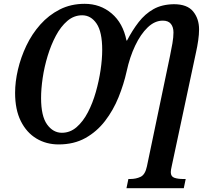

<svg xmlns="http://www.w3.org/2000/svg" viewBox="-20 -745 1111 1005"><path d="M642 240 652 192H661Q692 192 716 180.5Q740 169 749 126L870 -453Q877 -486 882.5 -518Q888 -550 888 -575Q888 -603 874.5 -620Q861 -637 832 -637Q790 -637 753 -601.5Q716 -566 687.5 -506Q659 -446 643 -372Q628 -304 600.5 -236Q573 -168 530 -112Q487 -56 427 -22.5Q367 11 287 11Q222 11 170.5 -20Q119 -51 89 -111Q59 -171 59 -259Q59 -317 74 -381Q89 -445 118 -506Q147 -567 191 -616.5Q235 -666 293 -695.5Q351 -725 423 -725Q505 -725 564.5 -674.5Q624 -624 642 -533H645Q673 -587 706 -629.5Q739 -672 783 -697Q827 -722 890 -723Q960 -723 991 -685Q1022 -647 1022 -591Q1022 -565 1017.5 -533.5Q1013 -502 1006 -471L879 124Q874 145 874 156Q874 179 892.5 185.5Q911 192 940 192H952L942 240ZM304 -50Q347 -50 381 -79.5Q415 -109 440 -157Q465 -205 481.5 -263Q498 -321 506.5 -378.5Q515 -436 515 -484Q515 -578 485.5 -621.5Q456 -665 410 -665Q367 -665 332.5 -635.5Q298 -606 272.5 -558Q247 -510 229.5 -452.5Q212 -395 203.5 -337.5Q195 -280 195 -232Q195 -137 226.5 -93.5Q258 -50 304 -50Z"/></svg>

Font: Noto Serif SemiCondensed SemiBold
Style: Italic
Weight: 600
Width: 4
Italic angle: -12°
Designer: Monotype Design Team
Foundry: Monotype Imaging Inc.
Version: Version 2.014; ttfautohint (v1.8.4.7-5d5b)